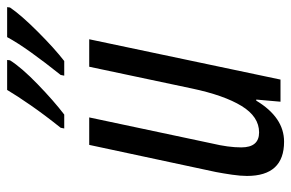

<svg xmlns="http://www.w3.org/2000/svg" viewBox="-159 -647 816 538"><g transform="rotate(-90 249.0 -378.0)"><path d="M121 10Q189 10 236 -68H239L233 0H295L408 -536H331L270 -248Q251 -158 221 -109Q191 -60 147 -60Q105 -60 105 -110Q105 -146 116 -192L189 -536H112L36 -181Q32 -160 28.5 -136Q25 -112 25 -94Q25 10 121 10ZM306 -606H347Q382 -633 429 -680Q476 -727 497 -758L498 -766H414Q399 -738 371.5 -699.5Q344 -661 308 -616ZM158 -606H197Q235 -635 282 -680.5Q329 -726 349 -758L350 -766H266Q250 -739 223 -700Q196 -661 160 -616Z"/></g></svg>

Font: Noto Sans UI Condensed
Style: Italic
Weight: 400
Width: 3
Italic angle: -12°
Designer: Monotype Design Team
Foundry: Monotype Imaging Inc.
Version: Version 1.901